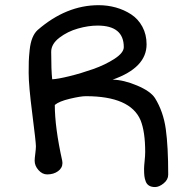

<svg xmlns="http://www.w3.org/2000/svg" viewBox="-20 -695 730 749"><path d="M115.2 -67.9Q115.2 -77.1 117.7 -95.7Q120.1 -114.3 120.1 -124.5Q120.1 -140.1 106 -250.7Q91.8 -361.3 91.8 -410.6Q91.8 -439.5 92.3 -455.8Q92.8 -472.2 95.7 -500Q98.6 -527.8 106.4 -547.1Q114.3 -566.4 126.5 -577.6Q238.3 -674.8 364.7 -674.8Q399.4 -674.8 431.9 -665.8Q464.4 -656.7 491.7 -638.9Q519 -621.1 535.4 -590.8Q551.8 -560.5 551.8 -522Q551.8 -430.7 419.4 -384.3Q462.9 -383.3 514.9 -361.3Q566.9 -339.4 584.5 -312.5Q617.2 -259.8 626.7 -191.7Q636.2 -123.5 636.2 -13.7Q636.2 5.9 618.4 20.3Q600.6 34.7 585 34.7Q570.8 34.7 561.8 29.3Q552.7 23.9 548.6 13.2Q544.4 2.4 543.2 -8.5Q542 -19.5 542 -36.6Q542 -45.9 544.2 -67.1Q546.4 -88.4 546.4 -102.1Q546.4 -181.2 528.3 -226.1Q488.3 -319.8 314.9 -319.8Q294.9 -319.8 252.7 -309.8Q210.4 -299.8 193.8 -285.6Q193.8 -198.2 222.7 -67.9Q223.6 -61 223.6 -59.1Q223.6 -39.6 206.3 -27.1Q189 -14.6 164.1 -14.6Q145 -14.6 130.1 -31.5Q115.2 -48.3 115.2 -67.9ZM183.6 -385.7Q205.6 -386.7 250.5 -397.7Q295.4 -408.7 343.3 -425.5Q391.1 -442.4 427 -465.8Q462.9 -489.3 462.9 -511.2Q462.9 -595.2 360.8 -595.2Q324.7 -595.2 284.2 -583.7Q243.7 -572.3 211.7 -547.9Q179.7 -523.4 179.7 -492.7Q179.7 -420.9 183.6 -385.7Z"/></svg>

Font: Short Stack
Style: Regular
Weight: 400
Designer: James Grieshaber
Foundry: James Grieshaber
Version: Version 1.002